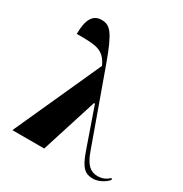

<svg xmlns="http://www.w3.org/2000/svg" viewBox="-179 -908 1008 1055"><g transform="rotate(30 325.0 -380.0)"><path d="M41 0H243L355 -353H361L449 -101C481 -9 509 10 558 10C592 10 633 -14 650 -36L645 -45C631 -33 611 -15 572 -15C526 -15 496 -42 471 -113L307 -569C244 -744 217 -770 163 -770C111 -770 83 -729 83 -635C203 -635 253 -635 291 -552Z"/></g></svg>

Font: Noto Serif Display Black
Style: Regular
Weight: 900
Designer: Monotype Design Team
Foundry: Monotype Imaging Inc.
Version: Version 2.009